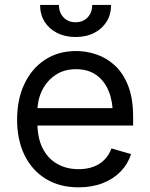

<svg xmlns="http://www.w3.org/2000/svg" viewBox="-20 -764 620 795"><path d="M305.7 11.7Q227.1 11.7 169.7 -23.4Q112.3 -58.6 81.5 -121.8Q50.8 -185.1 50.8 -268.6Q50.8 -352.5 81.1 -416.5Q111.3 -480.5 166.3 -516.6Q221.2 -552.7 294.9 -552.7Q337.4 -552.7 379.4 -538.6Q421.4 -524.4 455.8 -492.7Q490.2 -460.9 510.7 -408.7Q531.2 -356.4 531.2 -280.3V-244.1H110.4V-316.4H485.8L447.3 -289.1Q447.3 -343.8 430.2 -386.2Q413.1 -428.7 379.2 -453.1Q345.2 -477.5 294.9 -477.5Q244.6 -477.5 208.7 -452.9Q172.9 -428.2 153.8 -388.7Q134.8 -349.1 134.8 -303.7V-255.9Q134.8 -193.8 156.2 -150.9Q177.7 -107.9 216.3 -85.7Q254.9 -63.5 305.7 -63.5Q338.4 -63.5 365.2 -73Q392.1 -82.5 411.6 -101.8Q431.2 -121.1 441.4 -149.4L522.5 -126Q509.8 -85 479.7 -54Q449.7 -22.9 405.3 -5.6Q360.8 11.7 305.7 11.7ZM293 -610.8Q249.5 -610.8 216.3 -627.7Q183.1 -644.5 164.6 -674.3Q146 -704.1 146 -743.7H224.1Q224.1 -711.9 243.2 -691.9Q262.2 -671.9 293 -671.9Q323.7 -671.9 342.8 -691.9Q361.8 -711.9 361.8 -743.7H439.9Q439.9 -704.1 421.4 -674.3Q402.8 -644.5 369.9 -627.7Q336.9 -610.8 293 -610.8Z"/></svg>

Font: Inter
Style: Regular
Weight: 400
Designer: Rasmus Andersson
Foundry: rsms
Version: Version 4.000;git-8c9346024